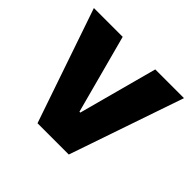

<svg xmlns="http://www.w3.org/2000/svg" viewBox="-134 -704 863 863"><g transform="rotate(45 297.5 -272.5)"><path d="M401.4 -545.4H584L397 0H198.2L11.2 -545.4H194.3L294.9 -169.9H300.3Z"/></g></svg>

Font: My Font
Style: Regular
Weight: 500
Designer: Rasmus Andersson
Foundry: rsms
Version: Version 0.001